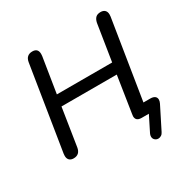

<svg xmlns="http://www.w3.org/2000/svg" viewBox="-193 -881 1190 1218"><g transform="rotate(-30 402.0 -272.5)"><path d="M622 167Q608 167 597.5 157.5Q587 148 587 133Q587 122 592 112L648 0H595Q553 0 553 -36Q553 -40 555 -52L596 -317H191L148 -42Q140 7 94 7Q74 7 63 -4Q52 -15 52 -35Q52 -45 53 -50L151 -664Q159 -712 205 -712Q246 -712 246 -670Q246 -660 245 -655L204 -398H609L651 -664Q656 -688 668.5 -700Q681 -712 705 -712Q725 -712 736 -701Q747 -690 747 -670Q747 -660 746 -655L654 -79H704Q725 -79 736.5 -70.5Q748 -62 748 -46Q748 -34 741 -20L660 141Q654 154 643.5 160.5Q633 167 622 167Z"/></g></svg>

Font: SN Pro
Style: Italic
Weight: 400
Italic angle: -9°
Designer: Tobias Whetton
Foundry: Supernotes
Version: Version 1.003